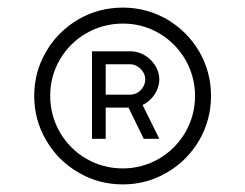

<svg xmlns="http://www.w3.org/2000/svg" viewBox="-20 -782 645 505"><path d="M303 -297C345 -297 384 -307.5 419.5 -328.5C455 -349 483 -377.5 504 -413C524.5 -448.5 535 -487.5 535 -530C535 -572 524.5 -611 504 -646.5C483 -682 455 -710 419.5 -731C384 -751.5 345 -762 303 -762C260.5 -762 221.5 -751.5 186 -731C150.5 -710 122 -682 101.5 -646.5C80.5 -611 70 -572 70 -530C70 -487.5 80.5 -448.5 101.5 -413C122 -377.5 150.5 -349 186 -328.5C221.5 -307.5 260.5 -297 303 -297ZM303 -339C268.5 -339 236.5 -347.5 207 -364.5C148.5 -398.5 112 -460.5 112 -530C112 -564.5 120.5 -596 137.5 -625.5C171.5 -683.5 233.5 -720 303 -720C337.5 -720 369 -711.5 398.5 -694.5C456.5 -660.5 493 -598.5 493 -530C493 -495.5 484.5 -463.5 467.5 -434C433.5 -375.5 371.5 -339 303 -339ZM258 -417V-499H318L358 -417H399L355 -506C381.5 -518 399 -546.5 399 -573C399 -612 363 -647 324 -647H222V-417ZM258 -533V-613H323C341.5 -613 362 -595.5 362 -573C362 -551.5 343.5 -533 323 -533Z"/></svg>

Font: Vela Sans ExtLt
Style: Regular
Weight: 200
Designer: Principal design: Mikhail Sharanda - project Manrope.
Design modification: Ravid Balaliev
Foundry: Mikhail Sharanda
Version: Version 1.001